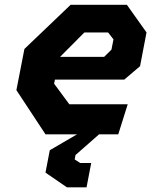

<svg xmlns="http://www.w3.org/2000/svg" viewBox="-20 -561 660 802"><path d="M170 0H302L188 66.5L170 160L259.5 221.5H341.5L361 120H315L292 105L295.5 86.5L394 0H474L513.5 -125.5H269.5L206 -211.5L209.5 -228.5H499L565 -284.5L592 -425.5L510 -541H275L82 -356.5L48.5 -184.5ZM231 -323.5 332.5 -425.5H431.5L454 -396.5L445.5 -353.5L415 -323.5Z"/></svg>

Font: Monaspace Krypton ExtraBold
Style: Italic
Weight: 800
Italic angle: -11°
Designer: Riley Cran & the Lettermatic Team
Foundry: Lettermatic
Version: Version 1.101 (Monaspace Krypton)